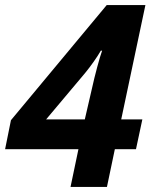

<svg xmlns="http://www.w3.org/2000/svg" viewBox="-32 -734 603 754"><path d="M245 0H388L419 -148H502L527 -265H444L539 -714H387L11 -262L-12 -148H276ZM149 -265 302 -447C325 -475 349 -509 364 -535H369C360 -511 340 -437 329 -386L301 -265Z"/></svg>

Font: Noto Sans
Style: Bold Italic
Weight: 700
Italic angle: -12°
Designer: Monotype Design Team
Foundry: Monotype Imaging Inc.
Version: Version 2.013